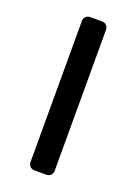

<svg xmlns="http://www.w3.org/2000/svg" viewBox="-116 -621 477 672"><g transform="rotate(20 122.5 -285.5)"><path d="M78 -23V-548Q78 -558 84.5 -564.5Q91 -571 101 -571H145Q155 -571 161.5 -564.5Q168 -558 168 -548V-23Q168 -13 161.5 -6.5Q155 0 145 0H101Q91 0 84.5 -6.5Q78 -13 78 -23Z"/></g></svg>

Font: Hezaedrus
Style: Regular
Weight: 400
Designer: Hubert & Fischer
Foundry: Hubert & Fischer
Version: Version 1.10;September 3, 2019;FontCreator 11.5.0.2425 64-bi